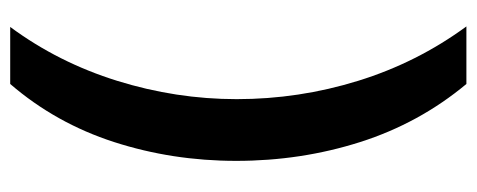

<svg xmlns="http://www.w3.org/2000/svg" viewBox="-292 -462 912 367"><g transform="rotate(90 163.5 -278.0)"><path d="M287 -274Q287 -152 251 -40.5Q215 71 140 158H31Q99 66 134 -46.5Q169 -159 169 -275Q169 -394 134 -507Q99 -620 30 -714H140Q215 -624 251 -511Q287 -398 287 -274Z"/></g></svg>

Font: Noto Sans Khmer SemiBold
Style: Regular
Weight: 600
Version: Version 2.003